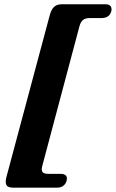

<svg xmlns="http://www.w3.org/2000/svg" viewBox="-20 -759 545 904"><path d="M354 -635 179.5 20.5Q173.5 42 180 50.8Q186.5 59.5 208.5 59.5H264.5Q302 59.5 293.5 92.5Q289.5 106.5 278.5 115.5Q267.5 124.5 248 124.5H41.5Q17 124.5 10.2 112.2Q3.5 100 10.5 73.5L214.5 -688.5Q222 -715 235 -727Q248 -739 272.5 -739H475.5Q494.5 -739 501 -729.5Q507.5 -720 504 -706Q495 -674 458.5 -674H403.5Q382 -674 371 -665.2Q360 -656.5 354 -635Z"/></svg>

Font: Fraunces 72pt Soft Black
Style: Italic
Weight: 900
Italic angle: -16°
Version: Version 1.000;[b76b70a41]